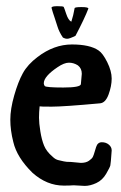

<svg xmlns="http://www.w3.org/2000/svg" viewBox="-20 -610 395 627"><path d="M223.6 -583Q223.6 -586.9 246.1 -586.9Q268.6 -586.9 268.6 -582Q256.8 -550.8 226.6 -493.2Q207 -483.4 199.7 -483.4Q192.4 -483.4 185.5 -487.3Q172.9 -505.9 167.5 -523.9Q162.1 -542 157.2 -555.7Q152.3 -569.3 148.4 -584V-585Q148.4 -589.8 167.5 -589.8Q186.5 -589.8 188 -587.4Q189.5 -585 196.3 -564.5Q203.1 -543.9 212.9 -539.1Q219.7 -559.6 223.6 -583ZM244.1 -335 247.1 -369.1Q247.1 -386.7 234.4 -396.5Q220.7 -405.3 205.1 -405.3Q189.5 -405.3 168 -390.6Q123 -360.4 123 -337.9Q123 -334 126 -329.1Q130.9 -324.2 186.5 -324.2Q242.2 -324.2 244.1 -335ZM256.8 -2.9 220.7 -4.9Q208 -3.9 188.5 -3.9Q132.8 -3.9 85.9 -45.9Q35.2 -95.7 23.4 -146.5Q13.7 -184.6 13.7 -219.2Q13.7 -253.9 26.4 -298.3Q39.1 -342.8 54.7 -371.1Q70.3 -399.4 102.5 -423.8Q156.2 -464.8 214.8 -464.8Q273.4 -464.8 301.8 -445.3Q315.4 -436.5 330.1 -407.2Q344.7 -377.9 344.7 -353.5Q344.7 -329.1 334.5 -301.3Q324.2 -273.4 305.7 -272.5Q187.5 -261.7 148.9 -261.7Q110.4 -261.7 109.4 -262.7Q107.4 -243.2 107.4 -225.6Q107.4 -208 111.8 -180.7Q116.2 -153.3 124 -134.3Q131.8 -115.2 151.4 -98.6Q161.1 -88.9 171.4 -86.9Q181.6 -85 188.5 -83Q195.3 -81.1 211.9 -81.1L244.1 -78.1Q260.7 -78.1 270.5 -85Q280.3 -91.8 283.2 -97.7Q286.1 -103.5 289.1 -114.3Q292 -125 293.9 -129.9Q298.8 -145.5 312.5 -145.5Q326.2 -145.5 335.4 -137.7Q344.7 -129.9 344.7 -119.1V-118.2Q341.8 -76.2 340.3 -69.8Q338.9 -63.5 326.7 -42.5Q314.5 -21.5 294.4 -12.2Q274.4 -2.9 256.8 -2.9Z"/></svg>

Font: Essays1743
Style: Medium
Weight: 500
Designer: Based on the typeface in a 1743 English translation of the essays of Montaigne.  PostScript/TrueType font designed by Jo
Version: Version 002.100